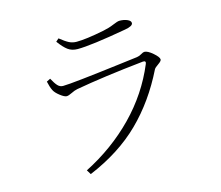

<svg xmlns="http://www.w3.org/2000/svg" viewBox="-107 -872 1215 1054"><g transform="rotate(-15 500.0 -345.0)"><path d="M199.2 -460Q189.5 -479.5 182.6 -511.7L204.1 -522.5Q219.7 -493.2 232.4 -479.5Q245.1 -465.8 262.7 -465.8Q288.1 -465.8 374 -475.1Q460 -484.4 576.7 -499Q693.4 -513.7 695.3 -513.7Q709 -515.6 721.7 -523.4Q734.4 -531.2 741.2 -531.2Q759.8 -531.2 788.6 -506.3Q817.4 -481.4 817.4 -467.8Q817.4 -459 797.4 -445.3Q777.3 -431.6 773.4 -423.8Q693.4 -261.7 577.1 -147.5Q460.9 -33.2 284.2 41L268.6 15.6Q429.7 -66.4 548.8 -188.5Q668 -310.5 732.4 -464.8Q736.3 -473.6 732.9 -478Q729.5 -482.4 719.7 -481.4Q489.3 -457 333 -428.7Q317.4 -425.8 297.9 -416Q278.3 -406.2 267.6 -406.2Q254.9 -406.2 231 -424.8Q207 -443.4 199.2 -460ZM716.8 -702.1Q716.8 -684.6 671.9 -676.8Q468.8 -640.6 392.6 -640.6Q360.4 -640.6 337.9 -657.2Q315.4 -673.8 289.1 -710L305.7 -724.6Q335.9 -700.2 355.5 -690.4Q375 -680.7 397.5 -680.7Q451.2 -680.7 553.7 -701.2Q587.9 -708 615.2 -719.7Q642.6 -731.4 653.3 -731.4Q678.7 -731.4 697.8 -723.1Q716.8 -714.8 716.8 -702.1Z"/></g></svg>

Font: GenYoMin TW TTF ExtraLight
Style: Regular
Weight: 250
Version: Version 1.300